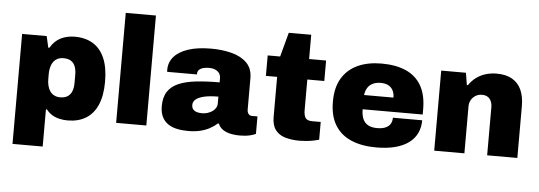

<svg xmlns="http://www.w3.org/2000/svg" viewBox="-55 -894 3542 1261"><g transform="rotate(5 1715.5 -264.0)"><path d="M61 197V-528H223L240 -453H247Q275 -500 316 -520Q357 -540 408 -540Q478 -540 528 -509.5Q578 -479 604.5 -417.5Q631 -356 631 -263Q631 -171 604.5 -110Q578 -49 528 -18.5Q478 12 408 12Q380 12 353.5 6Q327 0 305 -13.5Q283 -27 267 -48H260V197ZM346 -135Q377 -135 396 -148Q415 -161 423.5 -184Q432 -207 432 -238V-291Q432 -322 423.5 -345Q415 -368 396 -380.5Q377 -393 346 -393Q315 -393 295.5 -378Q276 -363 267 -337.5Q258 -312 258 -281V-248Q258 -225 263 -204.5Q268 -184 278.5 -168.5Q289 -153 306 -144Q323 -135 346 -135Z M727 0V-725H926V0Z M1202 12Q1161 12 1127 4.5Q1093 -3 1068 -20.5Q1043 -38 1029.5 -66.5Q1016 -95 1016 -136Q1016 -195 1040.5 -232Q1065 -269 1112 -289Q1159 -309 1226.5 -316.5Q1294 -324 1381 -324V-350Q1381 -372 1370.5 -385.5Q1360 -399 1343 -406Q1326 -413 1304 -413Q1287 -413 1269 -409Q1251 -405 1239.5 -395Q1228 -385 1228 -367V-363H1032Q1031 -367 1031 -370Q1031 -373 1031 -377Q1031 -426 1062.5 -462.5Q1094 -499 1155.5 -519.5Q1217 -540 1307 -540Q1380 -540 1442 -524Q1504 -508 1542 -470.5Q1580 -433 1580 -368V-162Q1580 -146 1588 -134.5Q1596 -123 1612 -123H1648V-8Q1636 -1 1608.5 5.5Q1581 12 1544 12Q1504 12 1474 4Q1444 -4 1425.5 -19Q1407 -34 1400 -54H1393Q1372 -35 1344.5 -20Q1317 -5 1282 3.5Q1247 12 1202 12ZM1283 -112Q1302 -112 1319.5 -117.5Q1337 -123 1351 -132.5Q1365 -142 1373 -155.5Q1381 -169 1381 -185V-230Q1322 -230 1285.5 -221Q1249 -212 1232 -197Q1215 -182 1215 -162Q1215 -142 1225 -131Q1235 -120 1250.5 -116Q1266 -112 1283 -112Z M1937 12Q1883 12 1841.5 -0.5Q1800 -13 1777 -44Q1754 -75 1754 -129V-393H1680V-528H1762L1805 -688H1953V-528H2065V-393H1953V-192Q1953 -158 1964 -140.5Q1975 -123 2009 -123H2065V-6Q2049 -1 2025.5 3.5Q2002 8 1978.5 10Q1955 12 1937 12Z M2442 12Q2347 12 2277.5 -17.5Q2208 -47 2170.5 -108Q2133 -169 2133 -264Q2133 -357 2170 -418Q2207 -479 2273.5 -509.5Q2340 -540 2430 -540Q2525 -540 2591.5 -510.5Q2658 -481 2693 -420Q2728 -359 2728 -264V-230H2332Q2332 -194 2342.5 -168Q2353 -142 2376.5 -128.5Q2400 -115 2438 -115Q2465 -115 2483.5 -121Q2502 -127 2513.5 -137.5Q2525 -148 2530 -162Q2535 -176 2535 -192H2728Q2728 -145 2710 -107Q2692 -69 2656 -42.5Q2620 -16 2566.5 -2Q2513 12 2442 12ZM2333 -324H2527Q2527 -345 2521 -361.5Q2515 -378 2503.5 -389.5Q2492 -401 2475.5 -407Q2459 -413 2438 -413Q2405 -413 2383 -402Q2361 -391 2349 -371.5Q2337 -352 2333 -324Z M2824 0V-528H2987L3000 -448H3007Q3028 -479 3056 -499.5Q3084 -520 3118 -530Q3152 -540 3188 -540Q3251 -540 3291.5 -516.5Q3332 -493 3352 -449Q3372 -405 3372 -342V0H3173V-318Q3173 -335 3168.5 -348.5Q3164 -362 3156 -372Q3148 -382 3135.5 -387.5Q3123 -393 3106 -393Q3081 -393 3062.5 -381.5Q3044 -370 3033.5 -351.5Q3023 -333 3023 -310V0Z"/></g></svg>

Font: Archivo SemiBold Black
Style: Regular
Weight: 900
Version: Version 2.001